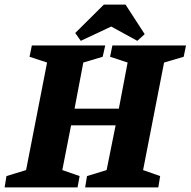

<svg xmlns="http://www.w3.org/2000/svg" viewBox="-39 -812 826 832"><path d="M-19 0 -11 -49 74 -75 165 -541 89 -566 99 -615H417L406 -566L322 -541L284 -341H476L514 -541L438 -566L448 -615H767L757 -566L672 -541L581 -75L655 -49L647 0H330L338 -49L423 -75L462 -269H269L231 -75L306 -49L297 0ZM311 -635 287 -669 411 -792H505L588 -664L556 -635L443 -697Z"/></svg>

Font: Manuale ExtraBold
Style: Italic
Weight: 800
Italic angle: -11°
Designer: Eduardo Tunni / Pablo Cosgaya
Foundry: Eduardo Tunni / Pablo Cosgaya
Version: Version 1.002